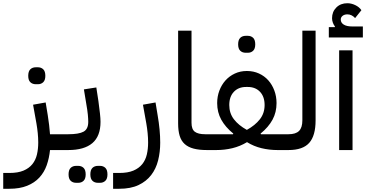

<svg xmlns="http://www.w3.org/2000/svg" viewBox="-80 -930 2279 1190"><path d="M-60 142H-22Q31 142 65.5 127.5Q100 113 120.5 87.5Q141 62 149 27.5Q157 -7 157 -47Q157 -75 154 -105Q151 -135 146 -164L125 -281L203 -295L216 -216Q221 -184 224.5 -155Q228 -126 230 -98H325V-22L303 0H230Q225 50 209.5 94Q194 138 164 170.5Q134 203 88 221.5Q42 240 -22 240H-60ZM142 -408Q121 -408 108 -420.5Q95 -433 95 -460Q95 -488 108 -500.5Q121 -513 142 -513H155Q175 -513 188 -500.5Q201 -488 201 -460Q201 -433 188 -420.5Q175 -408 155 -408Z M303 -76 325 -98H343Q409 -98 438 -114Q467 -130 467 -175Q467 -192 464.5 -219Q462 -246 454 -291L440 -376L517 -388L530 -303Q536 -258 539.5 -227Q543 -196 543 -175Q543 -86 492.5 -43Q442 0 343 0H303ZM527 203Q506 203 493 190.5Q480 178 480 151Q480 123 493 110.5Q506 98 527 98H540Q560 98 573 110.5Q586 123 586 151Q586 178 573 190.5Q560 203 540 203ZM392 203Q371 203 358 190.5Q345 178 345 151Q345 123 358 110.5Q371 98 392 98H405Q425 98 438 110.5Q451 123 451 151Q451 178 438 190.5Q425 203 405 203Z M621 142H659Q712 142 746.5 127.5Q781 113 801.5 87.5Q822 62 830 27.5Q838 -7 838 -47Q838 -75 835 -105Q832 -135 827 -164L806 -281L884 -295L897 -216Q913 -124 913 -46Q913 12 900 64Q887 116 857 155Q827 194 778.5 217Q730 240 659 240H621Z M1203 0Q1154 0 1120 -9Q1086 -18 1064.5 -37.5Q1043 -57 1033.5 -88.5Q1024 -120 1024 -165V-740H1107V-169Q1107 -129 1127.5 -113.5Q1148 -98 1192 -98H1226V-22L1204 0Z M1204 -76 1226 -98H1364L1366 -102Q1317 -142 1291.5 -188Q1266 -234 1266 -291Q1266 -332 1279.5 -368Q1293 -404 1317 -431Q1341 -458 1375 -474Q1409 -490 1450 -490Q1491 -490 1525 -474.5Q1559 -459 1583 -432Q1607 -405 1620.5 -368.5Q1634 -332 1634 -291Q1634 -234 1609 -188Q1584 -142 1535 -102L1537 -98H1676V-22L1654 0H1640Q1589 0 1541 -11.5Q1493 -23 1451 -49Q1408 -23 1360 -11.5Q1312 0 1261 0H1204ZM1450 -125Q1501 -153 1530.5 -190.5Q1560 -228 1560 -279Q1560 -331 1531.5 -361Q1503 -391 1456 -391H1445Q1398 -391 1369.5 -361Q1341 -331 1341 -279Q1341 -228 1370 -190.5Q1399 -153 1450 -125ZM1443 -603Q1422 -603 1409 -615.5Q1396 -628 1396 -655Q1396 -683 1409 -695.5Q1422 -708 1443 -708H1456Q1476 -708 1489 -695.5Q1502 -683 1502 -655Q1502 -628 1489 -615.5Q1476 -603 1456 -603Z M1654 -76 1676 -98H1708Q1753 -98 1773.5 -118.5Q1794 -139 1794 -184V-740H1876V-184Q1876 -89 1836.5 -44.5Q1797 0 1708 0H1654Z M1958 -762H1995L1996 -766Q1988 -776 1983 -789.5Q1978 -803 1978 -817Q1978 -857 2004.5 -883.5Q2031 -910 2073 -910Q2097 -910 2121.5 -898.5Q2146 -887 2160 -867L2121 -818Q2100 -841 2073 -841Q2055 -841 2043.5 -832Q2032 -823 2032 -809Q2032 -789 2050.5 -777.5Q2069 -766 2103 -766H2169V-698H1958ZM2022 -618H2105V0H2022Z"/></svg>

Font: IBM Plex Sans Arabic Text
Style: Regular
Weight: 450
Designer: Mike Abbink, Paul van der Laan, Pieter van Rosmalen, Wael Morcos, Khajak Apelian
Foundry: Bold Monday
Version: Version 1.2